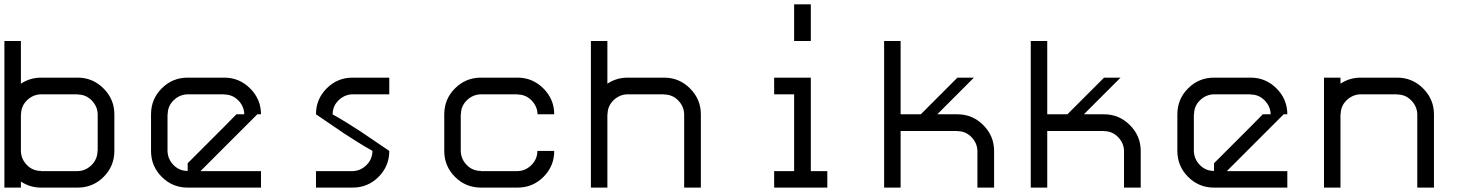

<svg xmlns="http://www.w3.org/2000/svg" viewBox="-20 -853 6707 873"><path d="M333.3 -75Q369.2 -75.8 396.2 -102.5Q423.3 -129.2 423.3 -166.7H424.2V-333.3Q423.3 -369.2 397.1 -396.2Q370.8 -423.3 333.3 -423.3V-424.2H166.7Q130 -423.3 102.9 -397.1Q75.8 -370.8 75.8 -333.3H75V-166.7Q75.8 -130 102.1 -102.9Q128.3 -75.8 166.7 -75.8V-75ZM333.3 0H166.7Q116.7 0 75 -27.5V0H0V-666.7H75V-472.5Q116.7 -500 166.7 -500H333.3Q401.7 -500 450.8 -450.8Q500 -401.7 500 -333.3V-166.7Q500 -97.5 451.2 -48.8Q402.5 0 333.3 0Z M891.7 -75H1166.7V0H833.3Q764.2 0 715.4 -48.8Q666.7 -97.5 666.7 -166.7V-333.3Q666.7 -402.5 715.4 -451.2Q764.2 -500 833.3 -500H1000Q1068.3 -500 1117.5 -450.8Q1166.7 -401.7 1166.7 -333.3H1150L983.3 -166.7ZM833.3 -75.8V-110.8Q863.3 -140.8 1000 -277.5L1055 -333.3H1090.8Q1090 -369.2 1063.8 -396.2Q1037.5 -423.3 1000 -423.3V-424.2H833.3Q796.7 -423.3 769.6 -397.1Q742.5 -370.8 742.5 -333.3H741.7V-166.7Q742.5 -130 768.8 -102.9Q795 -75.8 833.3 -75.8Z M1583.3 -75Q1619.2 -75.8 1646.3 -102.5Q1673.3 -129.2 1673.3 -166.7H1674.2Q1642.5 -184.2 1605.8 -207.1Q1569.2 -230 1544.6 -246.2Q1520 -262.5 1477.9 -291.7Q1435.8 -320.8 1416.7 -333.3Q1416.7 -402.5 1465.4 -451.2Q1514.2 -500 1583.3 -500H1750V-424.2H1583.3Q1546.7 -423.3 1519.6 -397.1Q1492.5 -370.8 1492.5 -333.3H1491.7Q1523.3 -315.8 1560.4 -292.9Q1597.5 -270 1621.7 -253.8Q1645.8 -237.5 1688.8 -208.3Q1731.7 -179.2 1750 -166.7Q1750 -97.5 1701.3 -48.8Q1652.5 0 1583.3 0H1416.7V-75Z M2424.2 -333.3Q2423.3 -369.2 2397.1 -396.2Q2370.8 -423.3 2333.3 -423.3V-424.2H2166.7Q2130 -423.3 2102.9 -397.1Q2075.8 -370.8 2075.8 -333.3H2075V-166.7Q2075.8 -130 2102.1 -102.9Q2128.3 -75.8 2166.7 -75.8V-75H2333.3Q2369.2 -75.8 2396.2 -102.5Q2423.3 -129.2 2423.3 -166.7H2500Q2500 -97.5 2451.2 -48.8Q2402.5 0 2333.3 0H2166.7Q2097.5 0 2048.8 -48.8Q2000 -97.5 2000 -166.7V-333.3Q2000 -402.5 2048.8 -451.2Q2097.5 -500 2166.7 -500H2333.3Q2401.7 -500 2450.8 -450.8Q2500 -401.7 2500 -333.3Z M2741.7 -666.7V-472.5Q2783.3 -500 2833.3 -500H3000Q3068.3 -500 3117.5 -450.8Q3166.7 -401.7 3166.7 -333.3V0H3090.8V-333.3Q3090 -369.2 3063.8 -396.2Q3037.5 -423.3 3000 -423.3V-424.2H2833.3Q2796.7 -423.3 2769.6 -397.1Q2742.5 -370.8 2742.5 -333.3H2741.7V0H2666.7V-666.7Z M3666.7 -833.3V-666.7H3590.8V-833.3ZM3741.7 0H3500V-75H3590.8V-424.2H3500V-500H3666.7V-75H3741.7Z M4500 -166.7V0H4424.2V-166.7Q4423.3 -202.5 4397.1 -229.6Q4370.8 -256.7 4333.3 -256.7V-257.5H4075V0H4000V-666.7H4075V-333.3H4166.7L4333.3 -500H4408.3Q4340.8 -431.7 4241.7 -333.3H4333.3Q4401.7 -333.3 4450.8 -284.2Q4500 -235 4500 -166.7Z M5166.7 -166.7V0H5090.8V-166.7Q5090 -202.5 5063.8 -229.6Q5037.5 -256.7 5000 -256.7V-257.5H4741.7V0H4666.7V-666.7H4741.7V-333.3H4833.3L5000 -500H5075Q5007.5 -431.7 4908.3 -333.3H5000Q5068.3 -333.3 5117.5 -284.2Q5166.7 -235 5166.7 -166.7Z M5558.3 -75H5833.3V0H5500Q5430.8 0 5382.1 -48.8Q5333.3 -97.5 5333.3 -166.7V-333.3Q5333.3 -402.5 5382.1 -451.2Q5430.8 -500 5500 -500H5666.7Q5735 -500 5784.2 -450.8Q5833.3 -401.7 5833.3 -333.3H5816.7L5650 -166.7ZM5500 -75.8V-110.8Q5530 -140.8 5666.7 -277.5L5721.7 -333.3H5757.5Q5756.7 -369.2 5730.4 -396.2Q5704.2 -423.3 5666.7 -423.3V-424.2H5500Q5463.3 -423.3 5436.2 -397.1Q5409.2 -370.8 5409.2 -333.3H5408.3V-166.7Q5409.2 -130 5435.4 -102.9Q5461.7 -75.8 5500 -75.8Z M6075 0H6000V-500H6075V-472.5Q6116.7 -500 6166.7 -500H6333.3Q6401.7 -500 6450.8 -450.8Q6500 -401.7 6500 -333.3V0H6424.2V-333.3Q6423.3 -369.2 6397.1 -396.2Q6370.8 -423.3 6333.3 -423.3V-424.2H6166.7Q6130 -423.3 6102.9 -397.1Q6075.8 -370.8 6075.8 -333.3H6075Z"/></svg>

Font: 0xA000-Squareish-Mono
Style: Squareish-Mono
Weight: 400
Version: Version 0.1